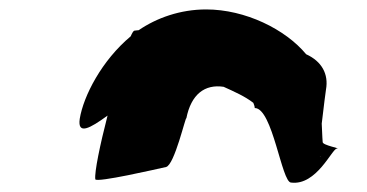

<svg xmlns="http://www.w3.org/2000/svg" viewBox="-20 -708 778 407"><path d="M149 -456C144 -421 171 -436 208 -463C192 -401 180 -343 182 -328C184 -320 314 -350 332 -354C350 -358 374 -464 375 -457C385 -508 414 -530 454 -524C476 -514 499 -504 517 -490C518 -487 520 -483 520 -479C558 -479 577 -321 597 -321C651 -314 684 -393 694 -393C705 -393 663 -400 664 -407C664 -407 663 -419 662 -446C666 -482 671 -518 671 -518C677 -551 662 -578 629 -593C585 -646 500 -688 417 -688C362 -688 312 -670 274 -644C270 -644 267 -643 265 -643C263 -643 260 -638 257 -631C196 -580 157 -505 149 -456ZM659 -376 658 -377C659 -377 660 -376 659 -376Z"/></svg>

Font: Ampere
Style: ExtIta
Weight: 400
Version: Version 1